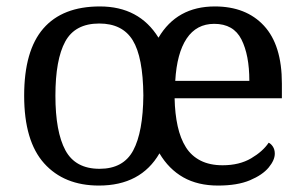

<svg xmlns="http://www.w3.org/2000/svg" viewBox="-20 -566 945 596"><path d="M287 10Q179 10 117 -59Q55 -128 55 -269Q55 -409 114.5 -477.5Q174 -546 290 -546Q412 -546 472 -449Q529 -546 647 -546Q744 -546 799.5 -486Q855 -426 855 -307V-261H522Q523 -213 531.5 -174.5Q540 -136 557 -109Q574 -82 602.5 -67.5Q631 -53 671 -53Q723 -53 759.5 -74.5Q796 -96 814 -123Q821 -120 827 -111Q833 -102 833 -89Q833 -69 814 -46Q795 -23 756 -6.5Q717 10 657 10Q594 10 549 -15.5Q504 -41 475 -90Q446 -40 399 -15Q352 10 287 10ZM289 -42Q363 -42 393.5 -99Q424 -156 425 -270Q424 -389 392 -441Q360 -493 288 -493Q213 -493 182.5 -437Q152 -381 152 -269Q152 -157 183 -99.5Q214 -42 289 -42ZM754 -315Q754 -395 729.5 -443.5Q705 -492 645 -492Q590 -492 559.5 -446.5Q529 -401 524 -315Z"/></svg>

Font: Noto Serif Khojki
Style: Regular
Weight: 400
Designer: Juan Bruce
Version: Version 2.002